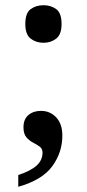

<svg xmlns="http://www.w3.org/2000/svg" viewBox="-20 -562 332 736"><path d="M50 109Q98 93 120.5 72.5Q143 52 143 23Q143 8 132 0Q121 -8 106.5 -15.5Q92 -23 81 -36Q70 -49 70 -74Q70 -105 89 -121Q108 -137 137 -137Q172 -137 195.5 -112Q219 -87 219 -42Q219 22 180.5 75Q142 128 50 154ZM147 -398Q118 -398 97.5 -414Q77 -430 77 -470Q77 -512 97.5 -527Q118 -542 147 -542Q175 -542 195.5 -527Q216 -512 216 -470Q216 -430 195.5 -414Q175 -398 147 -398Z"/></svg>

Font: Noto Naskh Arabic Medium
Style: Regular
Weight: 500
Designer: Monotype Design Team, David Williams, Mohamad Dakak and Nizar Qandah
Foundry: Monotype Imaging Inc.
Version: Version 2.016